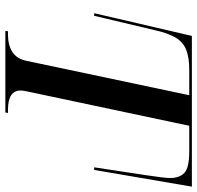

<svg xmlns="http://www.w3.org/2000/svg" viewBox="-30 -724 754 735"><g transform="rotate(90 347.5 -357.0)"><path d="M99 0 100 -10H112Q153 -10 179 -26.5Q205 -43 213 -79L345 -704H248Q200 -704 170.5 -692Q141 -680 124 -651Q107 -622 96 -572L41 -340H31L118 -714H695L631 -340H621Q639 -458 650.5 -534Q662 -610 662 -630Q662 -667 642 -685.5Q622 -704 560 -704H462L330 -81Q327 -67 327 -58Q327 -10 401 -10H413L411 0Z"/></g></svg>

Font: Noto Serif Display Medium
Style: Italic
Weight: 500
Italic angle: -12°
Designer: Monotype Design Team
Foundry: Monotype Imaging Inc.
Version: Version 2.009